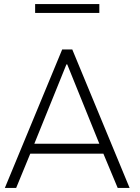

<svg xmlns="http://www.w3.org/2000/svg" viewBox="-20 -931 692 951"><path d="M154 -867H472V-911H154V-867ZM492 -170 563 0H622L338 -686H288L4 0H60L130 -170H492ZM150 -219 309 -612H313L472 -219H150Z"/></svg>

Font: ChivoLight
Style: Regular
Weight: 300
Designer: Hector Gatti
Foundry: Omnibus-Type
Version: Version 1.004;PS 001.004;hotconv 1.0.88;makeotf.lib2.5.64775